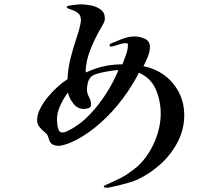

<svg xmlns="http://www.w3.org/2000/svg" viewBox="-20 -792 1040 890"><path d="M529 -467Q516 -467 489.5 -463Q463 -459 438 -452.5Q413 -446 403 -437Q392 -427 387.5 -409.5Q383 -392 383 -378Q383 -359 392.5 -342.5Q402 -326 402 -307Q402 -294 389.5 -290.5Q377 -287 368 -287Q339 -287 319.5 -312.5Q300 -338 295 -363Q276 -339 260 -304.5Q244 -270 244 -238Q244 -230 245.5 -215.5Q247 -201 252 -189.5Q257 -178 268 -178Q277 -178 285 -181Q293 -184 300 -188Q351 -214 395 -260Q439 -306 473.5 -360.5Q508 -415 529 -467ZM834 -258Q834 -192 803.5 -133.5Q773 -75 723.5 -30.5Q674 14 616 41Q596 50 572.5 56Q549 62 528 68Q520 69 503 73.5Q486 78 478 78Q475 78 468 77.5Q461 77 461 72Q461 70 465.5 68Q470 66 471 65Q495 54 518 43.5Q541 33 563 20Q582 7 600 -6.5Q618 -20 633 -36Q675 -81 700 -143Q725 -205 725 -266Q725 -324 702.5 -377Q680 -430 624 -455Q593 -394 549 -335Q505 -276 450.5 -226.5Q396 -177 335 -144Q326 -139 309.5 -132Q293 -125 277 -120.5Q261 -116 250 -116Q238 -116 226.5 -121Q215 -126 210 -138Q203 -156 201 -163Q199 -170 183 -183Q172 -192 162 -205Q152 -218 152 -234Q152 -260 166 -288Q180 -316 201.5 -342Q223 -368 247.5 -390Q272 -412 293 -425Q295 -475 307.5 -524Q320 -573 336 -620Q341 -634 348 -660Q355 -686 355 -699Q355 -718 345 -728Q335 -738 322 -743Q309 -748 299 -751.5Q289 -755 289 -759Q289 -764 303 -766.5Q317 -769 333 -770.5Q349 -772 353 -772Q375 -772 401 -767Q427 -762 446.5 -748Q466 -734 466 -706Q466 -695 460 -684Q454 -673 449 -664Q423 -621 400 -564.5Q377 -508 377 -456Q423 -476 460 -484.5Q497 -493 548 -494Q555 -512 564 -538Q573 -564 573 -583Q573 -590 570 -591Q567 -592 561 -592Q552 -592 538.5 -588Q525 -584 512.5 -580Q500 -576 494 -576Q488 -576 488 -582Q488 -588 497.5 -592Q507 -596 511 -597Q533 -607 556.5 -615Q580 -623 604 -623Q627 -623 651 -612.5Q675 -602 675 -574Q675 -553 665 -528.5Q655 -504 645 -485Q701 -474 743.5 -442Q786 -410 810 -362.5Q834 -315 834 -258Z"/></svg>

Font: Kaisei HarunoUmi Medium
Style: Regular
Weight: 500
Designer: Font-Kai, 金井和夫
Foundry: KAZUO KANAI
Version: Version 5.003